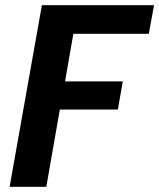

<svg xmlns="http://www.w3.org/2000/svg" viewBox="-20 -718 612 738"><path d="M141 -698H572L552 -588H262L230 -405H452L433 -297H210L158 0H17Z"/></svg>

Font: SVN-Poppins SemiBold
Style: Italic
Weight: 600
Italic angle: -10°
Designer: Ninad Kale (Devanagari), Jonny Pinhorn (Latin)
Foundry: Indian Type Foundry
Version: Version 3.002 2017; ttfautohint (v1.8.3)